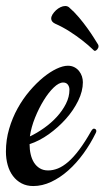

<svg xmlns="http://www.w3.org/2000/svg" viewBox="-54 -607 350 642"><path d="M266.1 -162.1Q248.5 -126 225.1 -93.8Q201.7 -61.5 174.6 -37.4Q147.5 -13.2 117.4 1Q87.4 15.1 57.1 15.1Q35.2 15.1 18.1 6.1Q1 -2.9 -10.7 -18.6Q-22.5 -34.2 -28.3 -55.2Q-34.2 -76.2 -34.2 -100.1Q-34.2 -139.6 -23.4 -176.3Q-12.7 -212.9 4.9 -244.6Q22.5 -276.4 44.9 -302.7Q67.4 -329.1 90.3 -347.9Q113.3 -366.7 135 -377Q156.7 -387.2 172.9 -387.2Q185.1 -387.2 194.6 -382.3Q204.1 -377.4 210.4 -369.4Q216.8 -361.3 220 -351.6Q223.1 -341.8 223.1 -332Q223.1 -302.2 207.5 -270.3Q191.9 -238.3 166.5 -209.7Q141.1 -181.2 109.4 -158.4Q77.6 -135.7 44.9 -125Q44.9 -106.9 48.6 -91.1Q52.2 -75.2 59.8 -63.2Q67.4 -51.3 79.1 -44.2Q90.8 -37.1 106.9 -37.1Q123 -37.1 139.6 -43.7Q156.2 -50.3 174.1 -65.7Q191.9 -81.1 210.9 -106.4Q230 -131.8 251 -168.9Q255.9 -176.8 259.8 -176.8Q263.2 -176.8 265.6 -174.8Q268.1 -172.9 268.1 -168.9Q268.1 -166 266.1 -162.1ZM157.2 -331.1Q143.1 -331.1 125.7 -314.5Q108.4 -297.9 92.3 -271.7Q76.2 -245.6 63.2 -213.6Q50.3 -181.6 45.9 -150.9Q69.8 -162.1 93.5 -179Q117.2 -195.8 136 -216.3Q154.8 -236.8 166.5 -260Q178.2 -283.2 178.2 -307.1Q178.2 -316.9 172.9 -324Q167.5 -331.1 157.2 -331.1ZM273.4 -459Q274.4 -457.5 274.9 -456.1Q275.4 -454.6 275.4 -452.1Q275.4 -446.8 271.2 -441.9Q267.1 -437 263.2 -437Q260.3 -437 259.3 -439Q241.2 -456.5 220.2 -472.7Q202.1 -486.8 179 -501.7Q155.8 -516.6 130.4 -527.8Q117.2 -534.2 117.2 -544.9Q117.2 -551.8 121.8 -559.1Q126.5 -566.4 133.3 -572.8Q140.1 -579.1 148.4 -583Q156.7 -586.9 164.1 -586.9Q170.9 -586.9 176.3 -583Q194.3 -567.4 210 -548.8Q225.6 -530.3 238 -512.9Q250.5 -495.6 259.5 -481.2Q268.6 -466.8 273.4 -459Z"/></svg>

Font: Mervale Script
Style: Regular
Weight: 400
Designer: Astigmatic (AOETI)
Foundry: Astigmatic (AOETI)
Version: Version 1.000